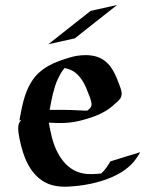

<svg xmlns="http://www.w3.org/2000/svg" viewBox="-20 -723 592 756"><path d="M64.7 -251.7 56.4 -248.8Q60.1 -267.8 63.7 -287.2Q67.4 -306.6 72.5 -325.7Q77.6 -344.7 84.7 -363Q91.8 -381.3 102.1 -398.2Q115.5 -420.4 132.8 -436.2Q150.1 -451.9 170.4 -463.4Q190.7 -474.9 213.3 -483Q235.8 -491.2 259.8 -498Q270.8 -501.2 283.1 -503.2Q295.4 -505.1 308.1 -505.7Q320.8 -506.3 333.1 -505.2Q345.5 -504.2 356.7 -501Q376.2 -495.4 390.5 -484.9Q404.8 -474.4 415.2 -460.3Q425.5 -446.3 433.2 -429.8Q440.9 -413.3 447.3 -395.8Q450.7 -386.5 454.1 -377.7Q457.5 -368.9 458.7 -360.5Q460 -352.1 457.6 -343.8Q455.3 -335.4 447.3 -327.4L435.1 -316.4L432.9 -314.7Q416 -297.9 395.1 -285.5Q374.3 -273.2 352.1 -265.1Q329.3 -257.1 310.1 -251.6Q290.8 -246.1 271.9 -242.9Q252.9 -239.7 232.9 -238.9Q212.9 -238 189.2 -239.3L172.1 -240L173.1 -234.9Q177.7 -209 184.3 -182.6Q190.9 -156.2 201.9 -132.3Q207 -121.3 213.3 -111Q219.5 -100.6 226.8 -91.3Q240.7 -73.5 256.2 -62.3Q271.7 -51 288.9 -45Q306.2 -39.1 325.4 -37.8Q344.7 -36.6 366.2 -38.8Q369.1 -39.1 372.3 -39.3Q375.5 -39.6 378.7 -40Q389.9 -50.3 398.4 -62.4Q407 -74.5 414.8 -87.6Q444.3 -96.9 473.5 -105.8Q502.7 -114.7 532.2 -123.8Q524.2 -110.1 515.3 -97.3Q506.3 -84.5 494.9 -73.5Q474.9 -54.2 449.6 -40Q424.3 -25.9 396.6 -16Q368.9 -6.1 340.2 0Q311.5 6.1 284.7 9Q268.6 10.7 252.2 11.7Q235.8 12.7 219.6 11.6Q203.4 10.5 187.6 6.6Q171.9 2.7 157.2 -5.1Q142.8 -12.9 130.9 -23.4Q118.9 -33.9 109.1 -46.5Q99.4 -59.1 91.7 -73.1Q84 -87.2 78.1 -102.1Q74.2 -111.8 70.2 -124.5Q66.2 -137.2 62.7 -150.8Q59.3 -164.3 56.6 -177.5Q54 -190.7 52.7 -201.4Q52 -207.8 51.6 -214.1Q51.3 -220.5 52.1 -226.6Q53 -232.7 55.3 -238.4Q57.6 -244.1 62 -249ZM209 -414.6Q201.9 -399.9 197 -384.5Q192.1 -369.1 188.2 -353.5Q184.3 -337.9 181.4 -322Q178.5 -306.2 175.5 -290.5H177H228.8Q245.4 -290.5 261.6 -289.8Q277.8 -289.1 294.4 -288.3Q302 -287.8 309.3 -287.6Q316.7 -287.4 324.2 -287.4Q329.6 -292 335 -297.4L335.9 -298.6L337.2 -300.3L339.8 -306.4Q341.1 -311.3 340.2 -316.5Q339.4 -321.8 338.1 -326.4Q336.7 -332.8 334.4 -338.7Q332 -344.7 329.6 -350.6Q325.4 -360.8 321.8 -370.7Q318.1 -380.6 313.2 -390.1Q303.5 -408.9 290 -424.4Q276.6 -439.9 256.8 -448.5Q245.4 -453.1 234.1 -455.1L231.9 -452.4Q224.9 -443.4 219.4 -434.2Q213.9 -425 209 -414.6ZM170.4 -548.8Q212.2 -581.8 253.5 -614.5Q294.9 -647.2 336.9 -680.2L441.2 -703.4Q399.2 -670.4 357.8 -637.8Q316.4 -605.2 274.7 -572ZM396.2 -43Q397.5 -43.5 399.3 -44.1Q401.1 -44.7 402.6 -45.3Q404.1 -45.9 404.8 -46Q405.5 -46.1 404.5 -45.9ZM340.3 -304Q341.1 -304.9 339.8 -303.3Q338.6 -301.8 337.6 -300.5ZM254.4 -473.4Q254.2 -473.4 253.9 -473.1Z"/></svg>

Font: Autopia
Style: Bold
Weight: 700
Designer: Antoine Gelgon
Foundry: Antoine Gelgon
Version: 001.000